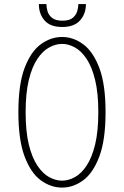

<svg xmlns="http://www.w3.org/2000/svg" viewBox="-20 -882 590 914"><path d="M275.5 11Q222 11 174.5 -23.5Q127 -58 97.2 -136.8Q67.5 -215.5 67.5 -348Q67.5 -480.5 97.2 -558.8Q127 -637 174.5 -671.5Q222 -706 275.5 -706Q328.5 -706 375.8 -671.5Q423 -637 452.8 -558.8Q482.5 -480.5 482.5 -348Q482.5 -215.5 452.8 -136.8Q423 -58 375.8 -23.5Q328.5 11 275.5 11ZM275.5 -22Q306 -22 336.5 -38.8Q367 -55.5 392.2 -93.5Q417.5 -131.5 432.8 -194Q448 -256.5 448 -348Q448 -439 432.8 -501.5Q417.5 -564 392.2 -601.8Q367 -639.5 336.5 -656.2Q306 -673 275.5 -673Q245 -673 214.2 -656.2Q183.5 -639.5 158 -601.8Q132.5 -564 117.2 -501.5Q102 -439 102 -348Q102 -256.5 117.2 -194Q132.5 -131.5 158 -93.5Q183.5 -55.5 214.2 -38.8Q245 -22 275.5 -22ZM276 -753.5Q219 -753.5 192 -784.8Q165 -816 165 -862.5H201Q201 -847 206.2 -828.5Q211.5 -810 228 -796.8Q244.5 -783.5 277 -783.5Q310 -783.5 326 -796.8Q342 -810 347.5 -828.5Q353 -847 353 -862.5H389Q389 -816 361 -784.8Q333 -753.5 276 -753.5Z"/></svg>

Font: Trispace SemiCondensed Thin
Style: Regular
Weight: 100
Width: 4
Designer: Tyler Finck
Foundry: Etcetera Type Company
Version: Version 1.210; ttfautohint (v1.8.3)